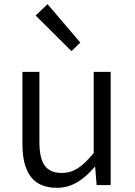

<svg xmlns="http://www.w3.org/2000/svg" viewBox="-20 -883 642 916"><path d="M251 13C326 13 380 -27 431 -86H434L441 0H508V-540H427V-153C373 -87 332 -58 275 -58C199 -58 168 -103 168 -207V-540H87V-197C87 -59 138 13 251 13ZM321 -639 363 -680 207 -863 150 -809Z"/></svg>

Font: Noto Sans CJK JP DemiLight
Style: Regular
Weight: 350
Designer: Ryoko NISHIZUKA (kana & ideographs); Paul D. Hunt (Latin, Greek & Cyrillic); Wenlong ZHANG (bopomofo); Sandoll Communica
Foundry: Adobe Systems Incorporated
Version: Version 1.004;PS 1.004;hotconv 1.0.82;makeotf.lib2.5.63406